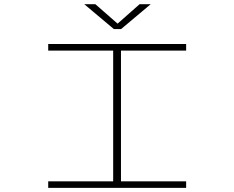

<svg xmlns="http://www.w3.org/2000/svg" viewBox="-20 -914 1140 934"><path d="M214.5 0V-32H530.5V-668H214.5V-700H885.5V-668H568.5V-32H885.5V0ZM390 -893.5H444L552 -799L659 -893.5H713L569 -772.5H534Z"/></svg>

Font: Trispace Expanded Thin
Style: Regular
Weight: 100
Width: 7
Designer: Tyler Finck
Foundry: Etcetera Type Company
Version: Version 1.210; ttfautohint (v1.8.3)